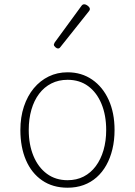

<svg xmlns="http://www.w3.org/2000/svg" viewBox="-20 -856 629 895"><path d="M295 19Q226 19 176.5 -15Q127 -49 101 -109.5Q75 -170 75 -250Q75 -310 91.5 -359.5Q108 -409 137.5 -444.5Q167 -480 207 -499.5Q247 -519 295 -519Q360 -519 409.5 -485Q459 -451 486.5 -390.5Q514 -330 514 -250Q514 -202 504 -160.5Q494 -119 475.5 -86Q457 -53 430.5 -29.5Q404 -6 370 6.5Q336 19 295 19ZM295 -16Q337 -16 370 -33Q403 -50 426.5 -81.5Q450 -113 462.5 -156Q475 -199 475 -250Q475 -319 453 -372Q431 -425 391 -454.5Q351 -484 295 -484Q253 -484 219.5 -467Q186 -450 162.5 -419Q139 -388 126.5 -345Q114 -302 114 -250Q114 -182 136 -129Q158 -76 198.5 -46Q239 -16 295 -16ZM250 -630Q245 -630 238 -636Q231 -642 231 -648Q231 -650 232.5 -652.5Q234 -655 235 -658L360 -829Q363 -833 366 -834.5Q369 -836 373 -836Q378 -836 384 -832.5Q390 -829 394.5 -824Q399 -819 399 -814Q399 -811 398 -809Q397 -807 394 -803L261 -636Q257 -630 250 -630Z"/></svg>

Font: Playwrite FR Moderne Thin
Style: Regular
Weight: 250
Version: Version 1.002